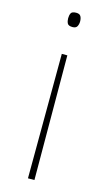

<svg xmlns="http://www.w3.org/2000/svg" viewBox="-114 -577 451 804"><g transform="rotate(15 111.5 -175.0)"><path d="M98 -354H122L124 186H96ZM137 -505Q137 -493 132 -483.5Q127 -474 112 -474Q94 -474 89.5 -483.5Q85 -493 85 -505Q85 -518 89.5 -527Q94 -536 112 -536Q127 -536 132 -527Q137 -518 137 -505Z"/></g></svg>

Font: Noto Sans Thai Thin
Style: Regular
Weight: 250
Designer: Monotype Design Team
Foundry: Monotype Imaging Inc.
Version: Version 2.001